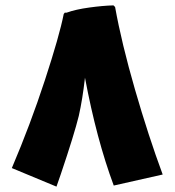

<svg xmlns="http://www.w3.org/2000/svg" viewBox="-20 -651 649 714"><path d="M403 39Q339 -133 296 -362Q287 -282 273 -220Q256 -151 206 -3L190 43L24 -26Q93 -188 147 -353Q201 -518 217 -599L221 -604H228Q261 -616 312 -623Q363 -630 402 -631L408 -625Q432 -491 482 -318Q532 -145 585 -2Z"/></svg>

Font: Lalezar
Style: Bold
Weight: 700
Designer: Borna Izadpanah
Foundry: Borna Izadpanah
Version: Version 1.003;January 24, 2021;FontCreator 13.0.0.2683 64-bi